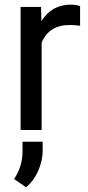

<svg xmlns="http://www.w3.org/2000/svg" viewBox="-20 -558 378 824"><path d="M323.7 -447.3Q303.2 -450.7 279.3 -450.7Q190.4 -450.7 158.7 -375V0H68.4V-528.3H156.2L157.7 -467.3Q202.1 -538.1 283.7 -538.1Q310.1 -538.1 323.7 -531.2ZM91.8 245.6 40.5 210.4Q75.7 157.2 76.7 95.2V50.3H163.1V87.4Q163.1 131.8 143.8 175.5Q124.5 219.2 91.8 245.6Z"/></svg>

Font: Roboto
Style: Regular
Weight: 400
Designer: Google
Version: Version 2.001047; 2015